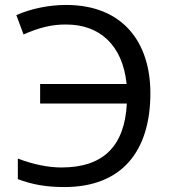

<svg xmlns="http://www.w3.org/2000/svg" viewBox="-20 -745 687 775"><path d="M240 10C474 10 587 -137 587 -369C587 -574 476 -725 247 -725C174 -725 103 -709 46 -684L75 -606C139 -634 192 -647 248 -646C380 -646 475 -565 491 -406H142V-327H492C483 -154 396 -69 228 -69C175 -69 115 -81 52 -105V-22C110 0 166 10 240 10Z"/></svg>

Font: Noto Sans Math
Style: Regular
Weight: 400
Designer: Monotype Design Team, Delve Withrington, Jeff Kellem
Foundry: Monotype Imaging Inc., Delve Fonts LLC
Version: Version 3.000